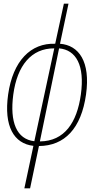

<svg xmlns="http://www.w3.org/2000/svg" viewBox="-20 -780 546 1040"><path d="M112 240H143L191 11C330 10 420 -84 446 -268C471 -447 407 -535 305 -543L351 -760H326L279 -543C147 -548 50 -451 24 -268C0 -96 55 -2 161 10ZM52 -268C73 -425 150 -519 274 -518L166 -15C70 -26 32 -118 52 -268ZM418 -268C397 -117 330 -15 196 -14L300 -518C392 -510 440 -426 418 -268Z"/></svg>

Font: Noto Serif SemiCondensed Thin
Style: Italic
Weight: 100
Width: 4
Italic angle: -12°
Designer: Monotype Design Team
Foundry: Monotype Imaging Inc.
Version: Version 2.013